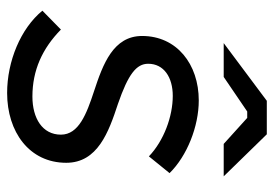

<svg xmlns="http://www.w3.org/2000/svg" viewBox="-135 -625 769 539"><g transform="rotate(90 249.5 -355.5)"><path d="M241 9C350 9 437 -53 437 -157C437 -245 351 -276 272 -302C188 -331 159 -354 159 -387C159 -431 197 -456 249 -456C307 -456 375 -431 419 -389L466 -447C418 -496 335 -529 262 -529C160 -529 81 -467 81 -370C81 -289 160 -260 236 -235C300 -214 358 -192 358 -142C358 -90 312 -62 251 -62C177 -62 116 -90 63 -142L10 -90C60 -29 152 9 241 9ZM475 -599 357 -720H263L101 -599H196L293 -665H311L384 -599Z"/></g></svg>

Font: Fixel Display 20240404
Style: Italic
Weight: 400
Italic angle: -10°
Designer: AlfaBravo + MacPaw
Foundry: Kyrylo Tkachov, Marchela Mozhyna, Serhii Makarenko, Maria Weinstein, Zakhar Kryvoshyya
Version: Version 1.211;Glyphs 3.2 (3225)